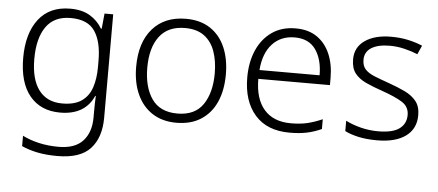

<svg xmlns="http://www.w3.org/2000/svg" viewBox="-52 -658 2313 1015"><g transform="rotate(5 1105.0 -151.0)"><path d="M283 -542Q345 -542 386.5 -517.5Q428 -493 453 -451H457L465 -532H511V17Q511 122 457 181Q403 240 282 240Q222 240 175.5 230.5Q129 221 92 204V149Q129 168 178 179.5Q227 191 284 191Q371 191 413 145Q455 99 455 20V-11Q455 -32 455.5 -53.5Q456 -75 457 -94H454Q408 10 276 10Q173 10 115 -60Q57 -130 57 -262Q57 -391 115 -466.5Q173 -542 283 -542ZM289 -493Q202 -493 159 -432Q116 -371 116 -261Q116 -153 159 -96Q202 -39 283 -39Q349 -39 386.5 -65.5Q424 -92 439.5 -139Q455 -186 455 -246V-281Q455 -382 417.5 -437.5Q380 -493 289 -493Z M1132 -267Q1132 -183 1104.5 -121Q1077 -59 1023.5 -24.5Q970 10 893 10Q819 10 766 -24Q713 -58 684.5 -120.5Q656 -183 656 -267Q656 -396 720 -469Q784 -542 897 -542Q973 -542 1025.5 -507.5Q1078 -473 1105 -411Q1132 -349 1132 -267ZM715 -267Q715 -164 758.5 -101.5Q802 -39 894 -39Q987 -39 1030 -102Q1073 -165 1073 -267Q1073 -333 1055 -384Q1037 -435 998 -464Q959 -493 896 -493Q806 -493 760.5 -433Q715 -373 715 -267Z M1479 -542Q1547 -542 1592.5 -510.5Q1638 -479 1661.5 -424Q1685 -369 1685 -298V-259H1305Q1305 -153 1354.5 -96.5Q1404 -40 1496 -40Q1545 -40 1582 -48.5Q1619 -57 1663 -76V-24Q1623 -6 1584 2Q1545 10 1494 10Q1374 10 1310 -63Q1246 -136 1246 -262Q1246 -343 1273.5 -406Q1301 -469 1353 -505.5Q1405 -542 1479 -542ZM1478 -494Q1405 -494 1359.5 -445Q1314 -396 1307 -306H1626Q1626 -390 1589.5 -442Q1553 -494 1478 -494Z M2164 -141Q2164 -69 2110 -29.5Q2056 10 1958 10Q1902 10 1859 0.5Q1816 -9 1787 -24V-79Q1822 -61 1867 -49.5Q1912 -38 1959 -38Q2037 -38 2072.5 -64.5Q2108 -91 2108 -137Q2108 -181 2071 -204.5Q2034 -228 1962 -253Q1912 -270 1874.5 -287.5Q1837 -305 1816 -332Q1795 -359 1795 -406Q1795 -470 1847 -506Q1899 -542 1986 -542Q2034 -542 2075.5 -533Q2117 -524 2152 -509L2131 -462Q2100 -475 2061 -484.5Q2022 -494 1983 -494Q1920 -494 1885 -472Q1850 -450 1850 -408Q1850 -376 1867 -357.5Q1884 -339 1916 -326Q1948 -313 1994 -297Q2042 -280 2080 -262Q2118 -244 2141 -216Q2164 -188 2164 -141Z"/></g></svg>

Font: Noto Sans Cherokee Light
Style: Regular
Weight: 300
Designer: Monotype Design Team
Foundry: Monotype Imaging Inc.
Version: Version 2.001; ttfautohint (v1.8.4.7-5d5b)